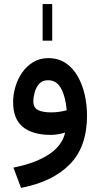

<svg xmlns="http://www.w3.org/2000/svg" viewBox="-20 -666 495 950"><path d="M190.9 -464.8V-646H238.3V-464.8ZM410.6 -94.2Q410.6 60.1 325.7 146.7Q240.7 233.4 84 263.7L46.4 163.1Q153.3 142.6 220.5 98.9Q287.6 55.2 302.2 -9.8Q286.1 -4.9 266.8 -1.7Q247.6 1.5 231.9 1.5Q142.1 1.5 93.5 -37.6Q44.9 -76.7 44.9 -160.6Q44.9 -198.2 56.2 -236.6Q67.4 -274.9 89.6 -306.9Q111.8 -338.9 144.3 -358.6Q176.8 -378.4 218.8 -378.4Q268.1 -378.4 304.2 -354.5Q340.3 -330.6 363.8 -289.8Q387.2 -249 398.9 -198.5Q410.6 -147.9 410.6 -94.2ZM232.4 -109.9Q253.4 -109.9 273.4 -112.8Q293.5 -115.7 310.1 -120.6Q305.2 -183.1 283.4 -226.1Q261.7 -269 217.8 -269Q189.5 -269 173.6 -251Q157.7 -232.9 151.4 -208.5Q145 -184.1 145 -165Q145 -133.3 168 -121.6Q190.9 -109.9 232.4 -109.9Z"/></svg>

Font: Vazirmatn RD UI FD Medium
Style: Regular
Weight: 500
Designer: Saber Rastikerdar
Foundry: Saber Rastikerdar
Version: Version 33.003